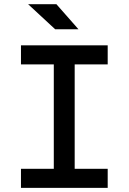

<svg xmlns="http://www.w3.org/2000/svg" viewBox="-20 -914 626 934"><path d="M241.7 0V-693.4H343.3V0ZM82 0V-92.8H503.9V0ZM82 -600.6V-693.4H503.9V-600.6ZM248.5 -771.5 116.7 -893.6H254.4L361.8 -771.5Z"/></svg>

Font: Cascadia Code
Style: Regular
Weight: 400
Monospace: yes
Designer: Aaron Bell
Foundry: Saja Typeworks
Version: Version 2106.017